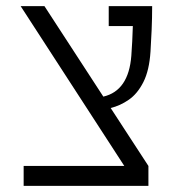

<svg xmlns="http://www.w3.org/2000/svg" viewBox="-20 -606 626 626"><path d="M57.1 0V-64.9H385.3L47.4 -585.9H125L316.9 -291Q399.4 -310.1 408.2 -424.3Q411.6 -469.7 413.1 -521H334.5V-585.9H476.1Q476.1 -547.4 474.4 -508.1Q472.7 -468.8 470.7 -438Q466.8 -376.5 447.5 -338.4Q428.2 -300.3 399.9 -280.8Q371.6 -261.2 340.8 -253.9L463.9 -64.9V0Z"/></svg>

Font: CaskaydiaCove NFP Light
Style: Regular
Weight: 300
Designer: Aaron Bell
Foundry: Saja Typeworks
Version: Version 2111.001; VTT 6.35;Nerd Fonts 3.1.1